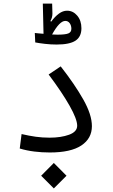

<svg xmlns="http://www.w3.org/2000/svg" viewBox="-20 -843 626 1064"><path d="M255.9 2Q211.9 2 170.2 -3.2Q128.4 -8.3 89.4 -20L99.6 -100.1Q141.6 -90.3 178.2 -85.2Q214.8 -80.1 254.9 -80.1Q317.9 -80.1 362.8 -96.4Q407.7 -112.8 407.7 -146.5Q407.7 -182.6 365.5 -257.3Q323.2 -332 249.5 -430.2L316.4 -475.1Q393.6 -376.5 441.4 -292Q489.3 -207.5 489.3 -144Q489.3 -75.7 430.9 -36.9Q372.6 2 255.9 2ZM278.3 201.2 208 130.9 278.3 60.1 348.6 130.9ZM293.9 -596.2Q260.7 -596.2 229.5 -599.9Q198.2 -603.5 175.3 -607.9L172.9 -660.2Q181.6 -659.2 194.3 -658Q207 -656.7 221.2 -655.8L217.3 -823.2H269L270.5 -769Q271 -747.1 259.3 -726.1L263.7 -723.1Q284.7 -751.5 306.6 -767.6Q328.6 -783.7 351.6 -783.7Q384.8 -783.7 408 -756.3Q431.2 -729 431.2 -686.5Q431.2 -639.2 398.4 -617.7Q365.7 -596.2 293.9 -596.2ZM268.6 -651.9Q287.6 -650.9 298.3 -650.9Q341.8 -650.9 358.6 -657.7Q375.5 -664.6 375.5 -683.6Q375.5 -701.2 366.5 -714.1Q357.4 -727.1 341.8 -727.1Q310.1 -727.1 268.6 -651.9Z"/></svg>

Font: Cascadia Code NF SemiLight
Style: Regular
Weight: 350
Monospace: yes
Designer: Aaron Bell
Foundry: Saja Typeworks
Version: Version 2404.023; ttfautohint (v1.8.4)